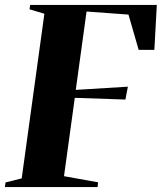

<svg xmlns="http://www.w3.org/2000/svg" viewBox="-41 -763 660 783"><path d="M-21 0 -18.5 -19 47.5 -35.5 140 -707 79.5 -725 82 -743H598.5L588.5 -559.5H524.5L483 -703.5L312 -716L268 -396.5L480.5 -409.5L470.5 -357L264 -364L220 -44.5L359 -19.5L357 0Z"/></svg>

Font: Merriweather 144pt ExtraBold
Style: Italic
Weight: 800
Italic angle: -7.8°
Version: Version 2.101